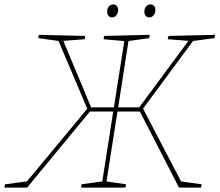

<svg xmlns="http://www.w3.org/2000/svg" viewBox="-40 -851 996 871"><path d="M-20 0 -17 -15 88 -29 78 -23 361 -364 358 -353 223 -671 234 -664 134 -678 136 -693 347 -688 344 -673 240 -665 245 -671 376 -358 367 -364H484L476 -359L525 -672L531 -664L430 -673L432 -688L639 -693L637 -678L536 -664L544 -672L495 -357L489 -364H600L587 -358L819 -671L823 -665L721 -673L724 -688L936 -693L933 -678L828 -664L840 -671L605 -353L606 -364L784 -23L774 -29L875 -15L872 0H772L592 -350L602 -345H486L494 -352L442 -21L436 -29L532 -15L529 0H328L330 -15L431 -29L423 -21L475 -354L480 -345H358L372 -350L83 0ZM468 -772Q458 -772 452 -779.5Q446 -787 446 -799Q446 -813 454 -822Q462 -831 474 -831Q484 -831 490 -824Q496 -817 496 -805Q496 -792 488 -782Q480 -772 468 -772ZM637 -772Q627 -772 621 -779.5Q615 -787 615 -799Q615 -813 623 -822Q631 -831 643 -831Q653 -831 659 -824Q665 -817 665 -805Q665 -792 657 -782Q649 -772 637 -772Z"/></svg>

Font: Bitter Thin
Style: Italic
Weight: 100
Italic angle: -9°
Designer: Sol Matas, and Bitter project Authors
Foundry: Sol Matas
Version: Version 2.002